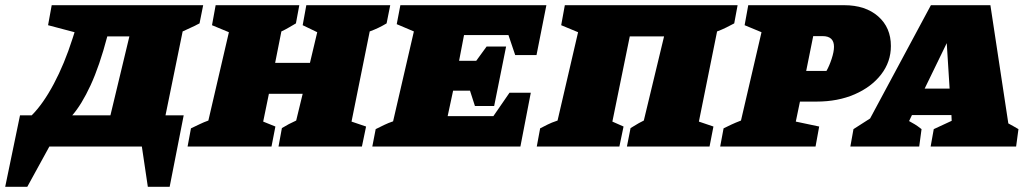

<svg xmlns="http://www.w3.org/2000/svg" viewBox="-106 -564 3950 739"><path d="M-86 155 -29 -120H16Q60 -164 101 -241Q142 -318 173 -415L181 -440L79 -467L93 -544H676L662 -474Q654 -470 651 -468.5Q648 -467 644.5 -465Q641 -463 630.5 -458.5Q620 -454 597 -443L531 -120H601L547 155H463L440 0H84L-1 155ZM307 -424Q277 -310 242.5 -235.5Q208 -161 172 -120H319L392 -424Z M616 0 629 -70Q646 -78 662.5 -86Q679 -94 696 -100L775 -440L710 -467L724 -544H1046L1033 -474Q1021 -467 1006.5 -458.5Q992 -450 977 -443L953 -322H1087L1115 -440L1059 -467L1073 -544H1396L1382 -474Q1367 -465 1351.5 -457.5Q1336 -450 1317 -443L1247 -96L1303 -77L1287 0H966L979 -71Q1005 -87 1034 -100L1059 -203H929L907 -96L954 -77L939 0Z M1327 0 1340 -67Q1356 -75 1372.5 -83Q1389 -91 1407 -97L1487 -443L1421 -471L1435 -544H1997L1959 -352H1877L1851 -429H1680L1661 -330H1727L1767 -385H1842L1796 -156H1722L1703 -215H1638L1617 -117H1793L1855 -207H1937L1897 0Z M2318 -424 2251 -96 2294 -77 2278 0H1960L1973 -70Q1987 -77 2001.5 -84.5Q2016 -92 2040 -100L2119 -440L2054 -467L2068 -544H2733L2720 -474Q2707 -467 2690 -458.5Q2673 -450 2654 -443L2584 -96L2640 -77L2625 0H2307L2321 -71Q2332 -77 2341 -83Q2350 -89 2372 -100L2450 -424Z M2666 0 2679 -70Q2693 -77 2709 -84.5Q2725 -92 2746 -100L2825 -440L2760 -467L2774 -544H3143Q3225 -544 3274 -501Q3323 -458 3323 -387Q3323 -326 3285.5 -277.5Q3248 -229 3183.5 -201Q3119 -173 3037 -173H2973L2957 -96L3047 -77L3033 0ZM3060 -425H3024L2997 -291H3075Q3086 -310 3095 -337.5Q3104 -365 3104 -384Q3104 -425 3060 -425Z M3775 -89Q3786 -83 3795 -78Q3804 -73 3814 -67L3805 0H3476L3488 -67L3557 -99L3556 -121H3404L3393 -98Q3407 -90 3415 -85.5Q3423 -81 3441 -67L3432 0H3167L3179 -67L3243 -108L3477 -544H3706ZM3453 -223H3549L3538 -398Z"/></svg>

Font: Piazzolla SC Black
Style: Italic
Weight: 900
Italic angle: -11.3°
Designer: Juan Pablo del Peral
Foundry: Huerta Tipografica
Version: Version 1.330